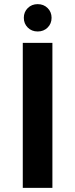

<svg xmlns="http://www.w3.org/2000/svg" viewBox="-20 -907 363 927"><path d="M90 0ZM90 -700H233V0H90ZM95 -821Q95 -849 114 -868Q133 -887 162 -887Q191 -887 210 -868Q229 -849 229 -821Q229 -793 210 -774Q191 -755 162 -755Q133 -755 114 -774Q95 -793 95 -821Z"/></svg>

Font: Sarabun
Style: Bold
Weight: 700
Designer: Suppakit Chalermlarp | Katatrad Co.,Ltd.
Foundry: Cadson Demak Co.,Ltd.
Version: Version 1.000; ttfautohint (v1.6)